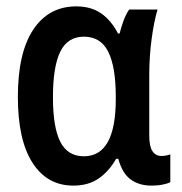

<svg xmlns="http://www.w3.org/2000/svg" viewBox="-20 -572 570 602"><path d="M210 10Q128 10 82 -61.5Q36 -133 36 -268Q36 -407 84.5 -479.5Q133 -552 219 -552Q265 -552 296.5 -530.5Q328 -509 350 -467H355Q360 -487 367.5 -507.5Q375 -528 385 -542H474Q463 -506 455.5 -450.5Q448 -395 448 -337V-147Q448 -113 458 -98Q468 -83 486 -83Q500 -83 514 -88V-1Q508 3 491.5 6.5Q475 10 455 10Q416 10 389.5 -9.5Q363 -29 351 -74H344Q322 -35 289.5 -12.5Q257 10 210 10ZM243 -82Q343 -82 343 -261V-269Q343 -362 319.5 -409.5Q296 -457 243 -457Q192 -457 169 -410Q146 -363 146 -267Q146 -173 169 -127.5Q192 -82 243 -82Z"/></svg>

Font: Noto Sans Mono Condensed SemiBold
Style: Regular
Weight: 600
Width: 3
Designer: Monotype Design Team
Foundry: Monotype Imaging Inc.
Version: Version 2.014